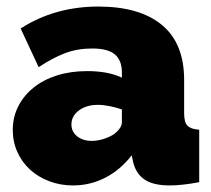

<svg xmlns="http://www.w3.org/2000/svg" viewBox="-20 -556 644 586"><path d="M203 10Q164 10 130 -3Q96 -16 71.5 -38.5Q47 -61 33 -92Q19 -123 19 -159Q19 -199 36 -232Q53 -265 83 -289Q113 -313 154.5 -326Q196 -339 246 -339Q310 -339 352 -319V-335Q352 -372 330.5 -390Q309 -408 261 -408Q216 -408 178 -393.5Q140 -379 98 -351L43 -469Q147 -536 280 -536Q406 -536 474 -480Q542 -424 542 -312V-210Q542 -183 552 -172.5Q562 -162 588 -160V0Q562 5 539 7.5Q516 10 498 10Q447 10 420.5 -8.5Q394 -27 386 -63L382 -82Q347 -37 301 -13.5Q255 10 203 10ZM260 -126Q277 -126 295 -131.5Q313 -137 327 -146Q338 -154 345 -163.5Q352 -173 352 -183V-222Q335 -228 315 -232Q295 -236 279 -236Q244 -236 221 -219Q198 -202 198 -176Q198 -154 215.5 -140Q233 -126 260 -126Z"/></svg>

Font: Raleway
Style: Heavy
Weight: 900
Designer: Matt McInerney, Pablo Impallari, Rodrigo Fuenzalida
Foundry: Matt McInerney, Pablo Impallari, Rodrigo Fuenzalida
Version: Version 2.001; ttfautohint (v0.8) -G 200 -r 50